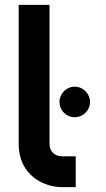

<svg xmlns="http://www.w3.org/2000/svg" viewBox="-20 -771 435 791"><path d="M292 -127H235C206 -127 184 -147 184 -178V-751H57V-178C57 -47 163 0 235 0H292ZM351 -351C351 -385 322 -414 288 -414C253 -414 225 -385 225 -351C225 -316 253 -288 288 -288C322 -288 351 -316 351 -351Z"/></svg>

Font: Audiowide
Style: Regular
Weight: 400
Designer: Astigmatic (AOETI)
Foundry: Astigmatic (AOETI)
Version: Version 1.002